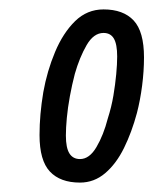

<svg xmlns="http://www.w3.org/2000/svg" viewBox="-20 -718 326 408"><path d="M150 -330Q108 -330 86 -353.5Q64 -377 64 -431Q64 -453 66 -475.5Q68 -498 72 -522Q80 -567 97 -607.5Q114 -648 139.5 -673Q165 -698 200 -698Q242 -698 264 -674.5Q286 -651 286 -596Q286 -567 282 -536Q278 -505 271 -478Q260 -437 243.5 -403.5Q227 -370 203.5 -350Q180 -330 150 -330ZM150 -380Q170 -380 185 -405.5Q200 -431 209 -466Q217 -491 221 -515Q225 -539 227 -560.5Q229 -582 229 -598Q229 -624 222 -636Q215 -648 200 -648Q179 -648 164 -622Q149 -596 139 -561Q133 -538 128.5 -513.5Q124 -489 122 -467.5Q120 -446 120 -430Q120 -404 127.5 -392Q135 -380 150 -380Z"/></svg>

Font: Archivo ExtraCondensed
Style: Italic
Weight: 400
Width: 2
Italic angle: -10°
Designer: Hector Gatti
Foundry: Omnibus-Type
Version: Version 2.001